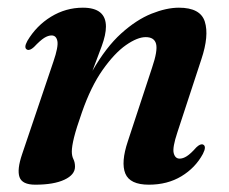

<svg xmlns="http://www.w3.org/2000/svg" viewBox="-20 -482 610 512"><path d="M52.5 -349.5Q42.5 -354 53 -373Q77 -413.5 116.2 -437.5Q155.5 -461.5 201 -461.5Q262.5 -461.5 262.5 -411Q262.5 -389.5 251.2 -358.8Q240 -328 226.5 -293Q262.5 -356 303.2 -392.8Q344 -429.5 384 -445.5Q424 -461.5 457 -461.5Q514.5 -461.5 526.2 -424.2Q538 -387 517 -324L453 -129Q439.5 -88.5 443.2 -73.8Q447 -59 459 -59Q468 -59 478.2 -65.5Q488.5 -72 503.5 -89Q514.5 -99.5 521.5 -96.5Q531.5 -92 521 -71.5Q501 -34.5 463.8 -12Q426.5 10.5 377 10.5Q326.5 10.5 314.2 -19.2Q302 -49 321 -105.5L385.5 -301.5Q401 -347 396.2 -365Q391.5 -383 368.5 -383Q346.5 -383 316 -361.8Q285.5 -340.5 254 -296Q222.5 -251.5 198.5 -182.5Q183.5 -140 177.5 -115.8Q171.5 -91.5 171.5 -78Q171.5 -66 175.8 -57.5Q180 -49 180 -37.5Q180 -16 151.8 -2.8Q123.5 10.5 74 10.5Q39 10.5 32 -9.8Q25 -30 39 -71L122.5 -318Q136 -357.5 133 -372.5Q130 -387.5 117.5 -387.5Q108.5 -387.5 98 -381Q87.5 -374.5 70.5 -356.5Q59.5 -346.5 52.5 -349.5Z"/></svg>

Font: Fraunces 72pt SemiBold
Style: Italic
Weight: 600
Italic angle: -16°
Version: Version 1.000;[b76b70a41]